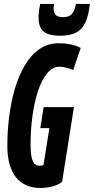

<svg xmlns="http://www.w3.org/2000/svg" viewBox="-20 -925 467 955"><path d="M181.2 10Q142.4 10 111.8 -3.2Q81.1 -16.3 59.7 -42.7Q38.3 -69.1 27.4 -108.6Q16.5 -148 16.5 -201Q16.5 -270.1 25.3 -342.2Q34.1 -414.4 52.9 -480Q71.8 -545.6 101.8 -597.6Q131.9 -649.6 174.6 -679.8Q217.3 -710 272.9 -710Q301.8 -710 330 -704.5Q358.1 -699.1 381.4 -686.7L344.3 -577Q335.7 -580.7 325 -584.1Q314.2 -587.5 302 -590.2Q289.8 -593 275.5 -593Q241.4 -593 214.6 -560.5Q187.7 -528.1 169.4 -473Q151 -418 141.6 -349.2Q132.1 -280.5 132.1 -207.6Q132.1 -176.1 134.8 -155.7Q137.5 -135.3 143.3 -123.2Q149 -111 157.4 -105.9Q165.8 -100.7 177.2 -100.7Q182.1 -100.7 188.1 -101.7Q194 -102.7 196.2 -103.7L225.6 -287.8H180.6L196.9 -392.2H347.7L288.8 -20.1Q267.2 -3.8 237.2 3.1Q207.2 10 181.2 10ZM279.4 -747.2Q247.5 -747.2 223.2 -754.5Q198.8 -761.8 185.3 -781.4Q171.8 -801.1 171.8 -838.7Q171.8 -853.1 174 -870.3Q176.2 -887.5 179.6 -905.3H249.2Q247.9 -897.7 247.3 -892.8Q246.6 -887.8 246.6 -882.1Q246.6 -870.2 250.6 -860.3Q254.5 -850.3 265 -845.1Q275.5 -839.8 294.3 -839.8Q317.1 -839.8 329.7 -848.8Q342.2 -857.8 348.5 -872.6Q354.8 -887.3 357.4 -905.3H427Q420.6 -846.5 404.1 -811.9Q387.5 -777.4 357.1 -762.3Q326.7 -747.2 279.4 -747.2Z"/></svg>

Font: Georama
Style: Italic
Weight: 400
Width: 2
Italic angle: -9°
Designer: Jean-Baptiste Levee
Foundry: Production Type
Version: Version 1.000